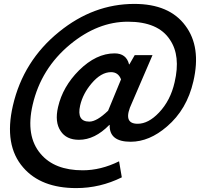

<svg xmlns="http://www.w3.org/2000/svg" viewBox="-20 -772 1047 982"><path d="M99 85Q-1 -29 46 -232Q99 -461 282 -609Q458 -752 667 -752Q846 -752 928 -641Q1010 -532 969 -356Q936 -212 834 -125Q744 -47 648 -47Q538 -47 541 -133H539Q465 -57 384 -57Q319 -57 290 -102Q259 -148 277 -225Q301 -329 384 -412Q472 -499 566 -499Q626 -499 640 -443H642L669 -490H760L655 -246Q604 -139 684 -139Q739 -139 793 -196Q852 -258 873 -351Q905 -487 849 -569Q789 -661 634 -661Q480 -661 339 -545Q190 -422 147 -236Q110 -76 188 15Q259 99 403 99Q496 99 589 53L603 135Q492 190 370 190Q190 190 99 85ZM533 -206 599 -366Q585 -403 548 -403Q497 -403 448 -345Q404 -293 390 -233Q371 -150 437 -150Q475 -150 533 -206Z"/></svg>

Font: KaiGen Gothic CN Bold
Style: Bold
Weight: 700
Designer: Ryoko NISHIZUKA  (kana & ideographs); Paul D. Hunt (Latin, Greek & Cyrillic); Wenlong ZHANG  (bopomofo); Sandoll Communi
Foundry: Adobe Systems Incorporated
Version: Version 1.002.20150501